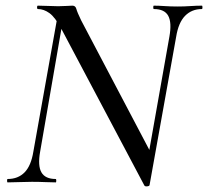

<svg xmlns="http://www.w3.org/2000/svg" viewBox="-20 -645 736 679"><path d="M490 10 197 -543Q175 -584 155 -598.5Q135 -613 114 -613Q111 -613 111 -619Q111 -625 114 -625Q131 -625 151 -624Q171 -623 186 -623Q201 -623 216 -624Q231 -625 236 -625Q247 -625 250 -613.5Q253 -602 267 -573L516 -100L509 9Q509 13 500.5 14Q492 15 490 10ZM7 0Q5 0 5 -6Q5 -12 7 -12Q44 -12 67 -35.5Q90 -59 98 -109L186 -602L207 -600L122 -109Q113 -59 126.5 -35.5Q140 -12 177 -12Q179 -12 179 -6Q179 0 177 0Q159 0 139 -1Q119 -2 93 -2Q70 -2 48.5 -1Q27 0 7 0ZM509 9 494 -35 579 -515Q588 -565 575 -589Q562 -613 524 -613Q522 -613 522 -619Q522 -625 524 -625Q541 -625 562 -623.5Q583 -622 609 -622Q631 -622 653 -623.5Q675 -625 694 -625Q696 -625 696 -619Q696 -613 694 -613Q658 -613 634.5 -589Q611 -565 603 -515Z"/></svg>

Font: Cormorant Infant Light Medium
Style: Italic
Weight: 500
Italic angle: -10°
Version: Version 4.001